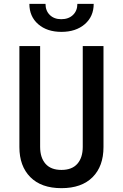

<svg xmlns="http://www.w3.org/2000/svg" viewBox="-20 -970 640 1000"><path d="M300 10Q195 10 138 -47.5Q81 -105 81 -204V-730H189V-205Q189 -149 217 -117Q245 -85 300 -85Q355 -85 383 -117Q411 -149 411 -205V-730H519V-204Q519 -104 462 -47Q405 10 300 10ZM300 -804Q225 -804 179 -844Q133 -884 133 -950H217Q217 -914 239.5 -892Q262 -870 299 -870Q337 -870 360 -892Q383 -914 383 -950H468Q468 -884 421.5 -844Q375 -804 300 -804Z"/></svg>

Font: JetBrains Mono SemiBold
Style: Regular
Weight: 472
Monospace: yes
Designer: Philipp Nurullin, Konstantin Bulenkov
Foundry: JetBrains
Version: Version 2.305; ttfautohint (v1.8.4.7-5d5b)